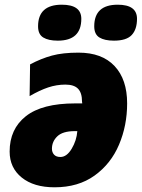

<svg xmlns="http://www.w3.org/2000/svg" viewBox="-20 -787 603 817"><path d="M21 -142Q21 -238 90 -292.5Q159 -347 300 -347H330L329 -355Q329 -392 312 -409.5Q295 -427 258 -427Q221 -427 185 -415Q149 -403 106 -378L108 -513Q155 -538 201 -550.5Q247 -563 314 -563Q414 -563 467.5 -506Q521 -449 521 -347Q521 -253 486.5 -171.5Q452 -90 382.5 -40Q313 10 212 10Q124 10 72.5 -31.5Q21 -73 21 -142ZM309 -229H298Q247 -229 224 -207Q201 -185 201 -154Q201 -139 210 -129Q219 -119 237 -119Q264 -119 285 -154Q306 -189 309 -229ZM142 -675Q142 -767 243 -767Q326 -767 326 -707Q326 -614 226 -614Q186 -614 164 -627.5Q142 -641 142 -675ZM381 -675Q381 -767 481 -767Q563 -767 563 -707Q563 -662 540.5 -638Q518 -614 465 -614Q425 -614 403 -627.5Q381 -641 381 -675Z"/></svg>

Font: Noto Sans Display Black
Style: Italic
Weight: 900
Italic angle: -12°
Designer: Monotype Design team
Foundry: Monotype Imaging Inc.
Version: Version 1.000